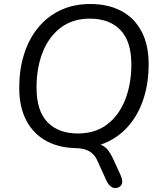

<svg xmlns="http://www.w3.org/2000/svg" viewBox="-20 -734 807 963"><path d="M368.3 8.9Q279.6 8.9 214.1 -26Q148.6 -60.9 112.5 -128.8Q76.4 -196.8 76.4 -293.7Q76.4 -383.2 100 -459.7Q123.7 -536.2 169.5 -593.3Q215.4 -650.3 281.8 -682.1Q348.2 -713.9 433.7 -713.9Q522.9 -713.9 588.4 -679Q653.9 -644.1 689.8 -576.7Q725.6 -509.2 725.6 -411.8Q725.6 -321.8 702 -245.3Q678.3 -168.8 632.4 -111.7Q586.6 -54.7 520.4 -22.9Q454.3 8.9 368.3 8.9ZM370.3 -64.5Q457.5 -64.5 517.2 -109.8Q576.8 -155.1 607.8 -233.7Q638.8 -312.2 638.8 -410.8Q638.8 -527.2 583.6 -583.9Q528.5 -640.5 430.7 -640.5Q344.5 -640.5 284.8 -595.4Q225.1 -550.3 194.2 -472.3Q163.2 -394.2 163.2 -294.6Q163.2 -177.8 218.3 -121.1Q273.5 -64.5 370.3 -64.5ZM572.1 206.7Q535.7 219.3 512.9 169.8L466.9 68.8Q453.4 38.7 426.2 23.8Q398.9 8.9 356.4 8.9L428.1 -20Q470 -18.5 497.2 -2.5Q524.4 13.5 545 57.7L582.7 139.7Q607.9 193.2 572.1 206.7Z"/></svg>

Font: Nunito Variable Extra Light
Style: Italic
Weight: 200
Italic angle: -9°
Designer: Vernon Adams
Foundry: Vernon Adams
Version: Version 3.602